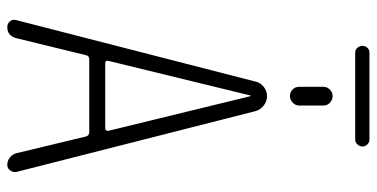

<svg xmlns="http://www.w3.org/2000/svg" viewBox="-280 -780 1059 540"><g transform="rotate(90 250.0 -509.5)"><path d="M372.1 -978.5H127.9Q119.1 -978.5 113.8 -984.9Q108.4 -991.2 108.4 -999Q108.4 -1006.8 113.8 -1012.7Q119.1 -1018.6 127.9 -1018.6H372.1Q379.9 -1018.6 385.7 -1012.7Q391.6 -1006.8 391.6 -999Q391.6 -991.2 385.7 -984.9Q379.9 -978.5 372.1 -978.5ZM223.6 -888.7Q223.6 -899.4 231.4 -907.2Q239.3 -915 249.5 -915Q259.8 -915 268.1 -907.7Q276.4 -900.4 276.4 -888.7V-821.3Q276.4 -810.5 268.1 -802.7Q259.8 -794.9 249.5 -794.9Q239.3 -794.9 231.4 -802.2Q223.6 -809.6 223.6 -821.3ZM150.4 -283.2Q149.4 -280.3 151.4 -277.8Q153.3 -275.4 157.2 -275.4H340.8Q343.8 -275.4 345.7 -277.8Q347.7 -280.3 347.7 -283.2L250 -683.6Q250 -684.6 249 -684.6Q248 -684.6 248 -683.6ZM55.7 0Q45.9 0 39.6 -7.3Q33.2 -14.6 36.1 -25.4L209 -698.2Q211.9 -711.9 223.6 -721.2Q235.4 -730.5 250 -730.5Q264.6 -730.5 276.4 -721.2Q288.1 -711.9 292 -698.2L462.9 -26.4Q464.8 -16.6 459 -8.3Q453.1 0 443.4 0Q431.6 0 422.4 -7.3Q413.1 -14.6 410.2 -26.4L363.3 -221.7Q361.3 -229.5 351.6 -230.5H146.5Q136.7 -230.5 134.8 -221.7L86.9 -25.4Q80.1 0 55.7 0Z"/></g></svg>

Font: Rounded-X Mgen+ 1m light
Style: Regular
Weight: 200
Designer: [Source Han Sans]
Ryoko NISHIZUKA  (kana & ideographs); Paul D. Hunt (Latin, Greek & Cyrillic); Wenlong ZHANG  (bopomofo
Version: Version 1.059.20150602